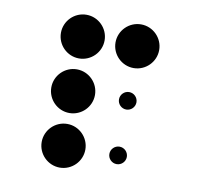

<svg xmlns="http://www.w3.org/2000/svg" viewBox="-78 -733 906 866"><g transform="rotate(10 375.0 -300.0)"><path d="M150 -550C150 -495 195 -450 250 -450C305 -450 350 -495 350 -550C350 -605 305 -650 250 -650C195 -650 150 -605 150 -550ZM150 -300C150 -245 195 -200 250 -200C305 -200 350 -245 350 -300C350 -355 305 -400 250 -400C195 -400 150 -355 150 -300ZM150 -50C150 5 195 50 250 50C305 50 350 5 350 -50C350 -105 305 -150 250 -150C195 -150 150 -105 150 -50ZM400 -550C400 -495 445 -450 500 -450C555 -450 600 -495 600 -550C600 -605 555 -650 500 -650C445 -650 400 -605 400 -550ZM460 -300C460 -278 478 -260 500 -260C522 -260 540 -278 540 -300C540 -322 522 -340 500 -340C478 -340 460 -322 460 -300ZM460 -50C460 -28 478 -10 500 -10C522 -10 540 -28 540 -50C540 -72 522 -90 500 -90C478 -90 460 -72 460 -50Z"/></g></svg>

Font: APH Braille Shadows
Style: Regular
Weight: 400
Designer: M R Gray
Version: Version 1.1